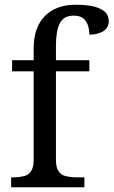

<svg xmlns="http://www.w3.org/2000/svg" viewBox="-20 -790 479 810"><path d="M336 0H27V-42H40C55 -42 69 -44 82 -47C94 -50 104 -57 111 -68C118 -78 122 -93 122 -114V-489H31V-536H122V-586C122 -645 138 -691 170 -723C201 -754 244 -770 299 -770C334 -770 361 -767 382 -761C402 -755 416 -747 426 -737C435 -726 439 -714 439 -700C439 -688 435 -678 429 -670C422 -661 412 -655 400 -651C387 -646 373 -644 357 -644C357 -657 355 -670 351 -683C347 -695 340 -705 331 -713C322 -720 308 -724 291 -724C262 -724 243 -713 232 -691C221 -669 216 -637 216 -595V-536H357V-489H216V-114C216 -93 220 -78 227 -68C234 -57 244 -50 257 -47C270 -44 283 -42 298 -42H336V0Z"/></svg>

Font: NameLogos Serif
Style: Regular
Weight: 500
Version: Version 0.1